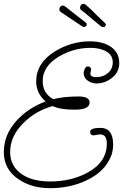

<svg xmlns="http://www.w3.org/2000/svg" viewBox="-72 -931 645 1003"><path d="M189 52Q95 52 27 7Q-52 -45 -52 -136Q-52 -228 15 -301Q75 -367 166 -401Q117 -444 117 -506Q117 -601 214 -662Q300 -715 397 -715Q460 -715 500 -691Q551 -661 551 -601Q551 -555 514 -525Q477 -495 431 -495Q407 -495 386 -510Q365 -525 365 -550Q365 -559 371 -571.5Q377 -584 386 -584Q404 -584 404 -566Q404 -563 402 -556.5Q400 -550 400 -547Q400 -528 431 -528Q467 -528 492 -549.5Q517 -571 517 -606Q517 -646 478 -665Q447 -681 400 -681Q315 -681 238 -637Q151 -586 151 -508Q151 -444 206 -413Q233 -420 266 -423.5Q299 -427 339 -427Q396 -427 396 -395Q396 -358 317 -358Q242 -358 203 -377Q113 -351 52 -290Q-19 -221 -19 -137Q-19 -59 48 -17Q103 17 190 17Q298 17 383 -28Q486 -83 486 -181Q486 -229 451 -229Q445 -229 433.5 -226.5Q422 -224 416 -224Q399 -224 399 -242Q399 -263 452 -263Q519 -263 519 -176Q519 -162 517 -149Q515 -136 511 -123Q480 -35 378 12Q294 52 189 52ZM467 -789Q461 -789 454 -795Q432 -812 405.5 -835Q379 -858 354 -877Q346 -882 346 -892Q347 -900 352 -905.5Q357 -911 366 -911Q370 -911 376 -906Q382 -901 401 -884Q411 -874 432 -853Q453 -832 472 -815Q481 -807 481 -802Q481 -798 477 -793.5Q473 -789 467 -789ZM367 -790Q363 -790 358 -793Q332 -810 302.5 -830Q273 -850 247 -867Q238 -873 238 -883Q238 -891 243.5 -896.5Q249 -902 256 -902Q261 -902 268.5 -897Q276 -892 293 -878Q305 -869 328.5 -850Q352 -831 375 -814Q380 -811 380.5 -808Q381 -805 381 -803Q381 -798 376.5 -794Q372 -790 367 -790Z"/></svg>

Font: Send Flowers
Style: Regular
Weight: 400
Designer: Robert E. Leuschke
Foundry: Robert E. Leuschke
Version: Version 1.010; ttfautohint (v1.8.4.7-5d5b)